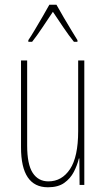

<svg xmlns="http://www.w3.org/2000/svg" viewBox="-20 -783 448 813"><path d="M337 -527V0H317L316 -112H314Q307 -83 292.5 -55Q278 -27 252 -8.5Q226 10 183 10Q69 10 69 -159V-527H95V-167Q95 -87 118.5 -51Q142 -15 185 -15Q242 -15 276.5 -67Q311 -119 311 -228V-527ZM219 -763Q232 -740 250.5 -708Q269 -676 285.5 -649.5Q302 -623 308 -613V-606H293Q272 -632 248 -667.5Q224 -703 204 -733Q185 -705 160.5 -668Q136 -631 116 -606H100V-613Q111 -629 127 -656Q143 -683 160 -712Q177 -741 189 -763Z"/></svg>

Font: Noto Sans Telugu ExtraCondensed Thin
Style: Regular
Weight: 100
Width: 2
Designer: Jelle Bosma - Monotype Design Team
Foundry: Monotype Imaging Inc.
Version: Version 2.005; ttfautohint (v1.8.4.7-5d5b)